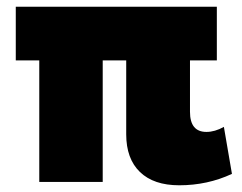

<svg xmlns="http://www.w3.org/2000/svg" viewBox="-20 -542 722 572"><path d="M286 -362V0H97V-362H27V-522H626V-362H546V-209Q546 -149 595 -149Q620 -149 647 -164L671 -24Q598 10 514 10Q438 10 397 -29.5Q356 -69 356 -142V-362Z"/></svg>

Font: Raleway-v4020 Black
Style: Regular
Weight: 900
Designer: Matt McInerney, Pablo Impallari, Rodrigo Fuenzalida
Foundry: Matt McInerney, Pablo Impallari, Rodrigo Fuenzalida
Version: Version 4.020;PS 004.020;hotconv 1.0.88;makeotf.lib2.5.64775